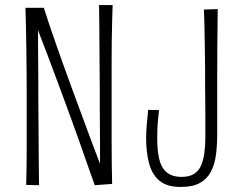

<svg xmlns="http://www.w3.org/2000/svg" viewBox="-20 -735 965 762"><path d="M81 -704H154Q164 -672 177 -633.5Q190 -595 205.5 -551Q221 -507 237.5 -461Q254 -415 271 -369Q292 -313 311.5 -259.5Q331 -206 348 -161Q365 -116 377 -85Q377 -122 377 -159.5Q377 -197 376.5 -233.5Q376 -270 376 -306.5Q376 -343 376 -379Q376 -412 375.5 -445Q375 -478 375 -511.5Q375 -545 374.5 -578.5Q374 -612 374 -646.5Q374 -681 373 -715H427Q426 -685 425 -648Q424 -611 423.5 -568.5Q423 -526 423 -479Q423 -432 423 -384Q423 -334 423 -283.5Q423 -233 423 -184Q423 -135 423.5 -90Q424 -45 425 -5L356 0Q342 -38 327.5 -80.5Q313 -123 297 -167.5Q281 -212 265 -256.5Q249 -301 233 -344Q216 -389 201 -430Q186 -471 172.5 -506.5Q159 -542 148 -570Q137 -598 131 -616Q131 -588 131 -557.5Q131 -527 131.5 -494.5Q132 -462 132 -427Q132 -392 132 -357Q132 -324 132.5 -289.5Q133 -255 133 -220Q133 -185 133.5 -149Q134 -113 134 -75.5Q134 -38 135 0L84 -1Q85 -36 85.5 -76.5Q86 -117 86 -162.5Q86 -208 86 -256Q86 -304 86 -353Q86 -402 85.5 -450.5Q85 -499 84.5 -544.5Q84 -590 83 -630.5Q82 -671 81 -704ZM697 7Q641 7 611.5 -19Q582 -45 571 -89Q560 -133 560 -184Q560 -213 562.5 -241Q565 -269 568 -299L611 -298Q609 -277 607 -257.5Q605 -238 604.5 -219.5Q604 -201 604 -183Q604 -140 611.5 -105.5Q619 -71 640.5 -52Q662 -33 701 -33Q731 -33 749.5 -44.5Q768 -56 777.5 -77Q787 -98 791 -127.5Q795 -157 795 -192Q795 -207 795 -230Q795 -253 795 -280.5Q795 -308 794.5 -337.5Q794 -367 794 -396Q794 -422 794 -459.5Q794 -497 793 -539.5Q792 -582 791.5 -623Q791 -664 789 -697L844 -699Q843 -629 842.5 -549.5Q842 -470 842 -402Q842 -368 842 -335.5Q842 -303 842 -270Q842 -237 842 -202Q842 -158 837 -120Q832 -82 817 -53.5Q802 -25 773.5 -9Q745 7 697 7Z"/></svg>

Font: Truculenta ExtraLight
Style: Regular
Weight: 250
Version: Version 1.002